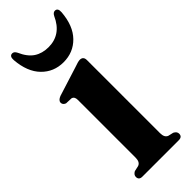

<svg xmlns="http://www.w3.org/2000/svg" viewBox="-216 -655 677 677"><g transform="rotate(-45 123.0 -316.0)"><path d="M190 -428.5V-64.5Q190 -42 204.5 -37L224 -32.5Q236.5 -26 236.5 -15.5Q236.5 0 219 0H37.5Q20.5 0 20.5 -15.5Q20.5 -26 32.5 -32.5L53 -37Q68 -42 68 -64V-352.5Q68 -369 56 -372L30 -373Q18 -377.5 18 -388Q18 -399 34.5 -405.5L142.5 -439.5Q164.5 -447.5 172.5 -447.5Q190 -447.5 190 -428.5ZM126.5 -556.5Q189.5 -556.5 218 -620Q224 -632 233 -632Q247.5 -632 246 -611Q241 -548.5 208.2 -515Q175.5 -481.5 126.5 -481.5Q78 -481.5 45.2 -515Q12.5 -548.5 7.5 -611Q6 -632 20.5 -632Q29.5 -632 35.5 -620Q50.5 -586 73 -571.2Q95.5 -556.5 126.5 -556.5Z"/></g></svg>

Font: Fraunces 144pt S050 SemiBold
Style: Regular
Weight: 600
Version: Version 1.000; ttfautohint (v1.8.3)